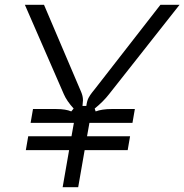

<svg xmlns="http://www.w3.org/2000/svg" viewBox="-20 -783 771 803"><path d="M242 0 269 -155H88L98 -213H279L289 -269H108L118 -327H216Q255 -327 278 -317L288 -329Q259 -361 247 -389L84 -763H164L314 -411Q315 -409 319 -399.5Q323 -390 325 -381.5Q327 -373 327 -363Q327 -358 325 -340H341Q344 -362 350.5 -374Q357 -386 365 -396Q373 -406 377 -411L651 -763H731L436 -389Q412 -358 376 -329L380 -317Q407 -327 446 -327H544L534 -269H354L344 -213H524L514 -155H334L307 0Z"/></svg>

Font: Open Sauce Sans Light Italic
Style: Regular
Weight: 300
Italic angle: -10°
Designer: Alfredo Marco Pradil
Foundry: Creative Sauce Fz LLC
Version: Version 1.477